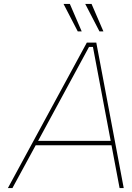

<svg xmlns="http://www.w3.org/2000/svg" viewBox="-20 -953 667 973"><path d="M374 -794 302 -933H334L394 -794ZM484 -794 412 -933H444L504 -794ZM20 0 420 -737H468L607 0H586L545 -217H161L43 0ZM173 -239H541L451 -715H431Z"/></svg>

Font: Tomorrow Thin
Style: Italic
Weight: 250
Italic angle: -10°
Designer: Tony de Marco, Monica Rizzolli
Foundry: Just in Type
Version: Version 2.002